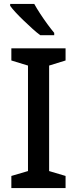

<svg xmlns="http://www.w3.org/2000/svg" viewBox="-20 -961 394 981"><path d="M315 0H38V-62L123 -87V-626L38 -652V-714H315V-652L231 -626V-87L315 -62ZM155 -941Q167 -919 185 -891.5Q203 -864 222 -838Q241 -812 257 -793V-781H186Q168 -794 146 -814Q124 -834 101.5 -855.5Q79 -877 60.5 -897Q42 -917 32 -931V-941Z"/></svg>

Font: Noto Sans Vithkuqi Medium
Style: Regular
Weight: 500
Version: Version 1.001